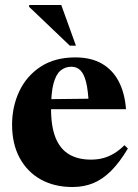

<svg xmlns="http://www.w3.org/2000/svg" viewBox="-20 -738 553 771"><path d="M282.5 -507.5Q345 -507.5 388.5 -482.8Q432 -458 456.5 -411.5Q481 -365 486 -299.5H152.5V-339.5L413 -342.5L336.5 -317.5Q334 -374.5 325.8 -407.8Q317.5 -441 303 -455.5Q288.5 -470 267 -470Q241.5 -470 223 -454.5Q204.5 -439 194.8 -402.2Q185 -365.5 185 -301Q185 -229 203.5 -184Q222 -139 257.8 -118Q293.5 -97 345 -97Q371 -97 393.2 -102.8Q415.5 -108.5 437 -121.2Q458.5 -134 480 -155L493.5 -141.5Q460 -85.5 425.8 -51.5Q391.5 -17.5 353.8 -2.2Q316 13 271 13Q198.5 13 144 -17.2Q89.5 -47.5 59 -103.8Q28.5 -160 28.5 -237.5Q28.5 -310 57.5 -371.5Q86.5 -433 143.2 -470.2Q200 -507.5 282.5 -507.5ZM285 -554.5H260.5L97 -710.5V-718H226Z"/></svg>

Font: Newsreader 60pt
Style: Bold
Weight: 700
Designer: Hugues Gentile
Foundry: Production Type
Version: Version 1.003